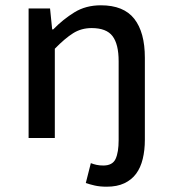

<svg xmlns="http://www.w3.org/2000/svg" viewBox="-20 -521 640 725"><path d="M383 184Q357 184 337.5 179.5Q318 175 304 170L323 95Q333 99 344.5 101.5Q356 104 370 104Q405 104 416.5 79Q428 54 428 8V-290Q428 -354 405 -384.5Q382 -415 326 -415Q287 -415 256 -395.5Q225 -376 187 -337V0H88V-489H169L177 -410H181Q218 -448 261 -474.5Q304 -501 361 -501Q447 -501 487 -450Q527 -399 527 -303V7Q527 46 519 79Q511 112 494 135Q477 158 449.5 171Q422 184 383 184Z"/></svg>

Font: Source Code Pro Medium
Style: Regular
Weight: 500
Monospace: yes
Designer: Paul D. Hunt, Teo Tuominen
Foundry: Adobe Systems Incorporated
Version: Version 2.030;PS 1.000;hotconv 16.6.51;makeotf.lib2.5.65220